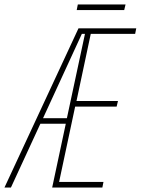

<svg xmlns="http://www.w3.org/2000/svg" viewBox="-92 -841 631 861"><path d="M252 -796H465L471 -821H257ZM-72 0H-43L89 -286H203L142 0H367L372 -25H173L245 -363H431L437 -388H251L315 -689H514L519 -714H260ZM101 -311 275 -689H289L208 -311Z"/></svg>

Font: Noto Sans ExtraCondensed Thin
Style: Italic
Weight: 100
Width: 2
Italic angle: -12°
Designer: Monotype Design Team
Foundry: Monotype Imaging Inc.
Version: Version 2.013